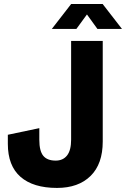

<svg xmlns="http://www.w3.org/2000/svg" viewBox="-20 -906 619 943"><path d="M259.9 17Q143.2 17 80.8 -37.4Q18.5 -91.9 18.5 -199.6V-244.1L173.1 -276.6V-219.7Q173.1 -164.2 192.6 -140.7Q212.1 -117.2 253.4 -117.2Q289.5 -117.2 309.4 -142.5Q329.3 -167.8 329.3 -219.7V-705H484.6V-211.1Q484.6 -100.5 424.8 -41.8Q365 17 259.9 17ZM234.6 -764 329.6 -886.5H484L579 -764H458.4L378.5 -874.5H435.9L355.2 -764Z"/></svg>

Font: TikTok Sans Light
Style: Regular
Weight: 300
Version: Version 4.000